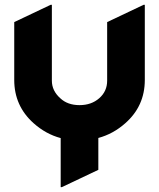

<svg xmlns="http://www.w3.org/2000/svg" viewBox="-20 -767 660 797"><path d="M236.8 9.8H231.9V-193.8Q169.9 -210.4 119.1 -255.9Q39.1 -327.6 39.1 -435.1V-675.3L190.4 -747.1H195.3V-432.1Q195.3 -390.1 230.5 -358.9Q260.7 -330.6 310.1 -330.6Q359.4 -330.6 392.1 -359.4Q424.8 -388.2 424.8 -432.1V-675.3L576.2 -747.1H581.1V-435.1Q581.1 -326.7 500 -255.4Q449.7 -210.9 388.2 -194.3V-62Z"/></svg>

Font: Nova Round
Style: Bold
Weight: 700
Designer: Wojciech Kalinowski "wmk69" (wmk69@o2.pl)
Foundry: Wojciech Kalinowski "wmk69" (wmk69@o2.pl)
Version: Version 3.1.0; 2021-05-23